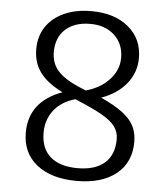

<svg xmlns="http://www.w3.org/2000/svg" viewBox="-54 -792 744 855"><g transform="rotate(5 318.5 -364.5)"><path d="M320 15Q207 15 141.5 -37Q76 -89 76 -180Q76 -319 223 -373Q154 -407 122 -450.5Q90 -494 90 -554Q90 -612 118.5 -654.5Q147 -697 199 -720.5Q251 -744 320 -744Q424 -744 486.5 -692Q549 -640 549 -554Q549 -490 509 -440Q469 -390 397 -364Q458 -336 494 -309Q530 -282 545.5 -251Q561 -220 561 -180Q561 -89 497 -37Q433 15 320 15ZM326 -390Q391 -408 430.5 -451Q470 -494 470 -548Q470 -610 429 -648.5Q388 -687 320 -687Q250 -687 209.5 -650Q169 -613 169 -548Q169 -494 205 -458Q241 -422 326 -390ZM319 -42Q398 -42 440 -79Q482 -116 482 -186Q482 -217 464.5 -241.5Q447 -266 404 -290.5Q361 -315 283 -347Q222 -330 188.5 -287.5Q155 -245 155 -186Q155 -116 197.5 -79Q240 -42 319 -42Z"/></g></svg>

Font: Fauna One
Style: Regular
Weight: 400
Designer: Eduardo Rodriguez Tunni
Foundry: Eduardo Rodriguez Tunni
Version: Version 2.001; ttfautohint (v1.8.4.7-5d5b);gftools[0.9.23]